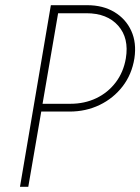

<svg xmlns="http://www.w3.org/2000/svg" viewBox="-20 -720 541 740"><path d="M144 -320 204 -669H313Q393 -669 435.5 -621Q478 -573 465 -495Q456 -442 426 -402.5Q396 -363 351 -341.5Q306 -320 251 -320ZM139 -290H248Q311 -290 364 -315.5Q417 -341 452.5 -387Q488 -433 498 -495Q507 -555 486 -601Q465 -647 421 -673.5Q377 -700 316 -700H195H176L57 0H89Z"/></svg>

Font: Jost* 200 Thin Italic
Style: Italic
Weight: 200
Italic angle: -10°
Version: Version 3.200; ttfautohint (v0.97) -l 8 -r 50 -G 200 -x 14 -